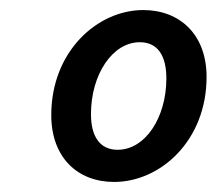

<svg xmlns="http://www.w3.org/2000/svg" viewBox="-20 -738 431 382"><path d="M207 -376C299 -376 391 -458 391 -585C391 -669 338 -718 265 -718C174 -718 82 -636 82 -509C82 -425 134 -376 207 -376ZM214 -440C179 -440 161 -466 161 -511C161 -590 204 -654 258 -654C294 -654 311 -627 311 -582C311 -504 269 -440 214 -440Z"/></svg>

Font: Source Sans Pro Semibold
Style: Italic
Weight: 600
Italic angle: -11°
Designer: Paul D. Hunt
Foundry: Adobe Systems Incorporated
Version: Version 3.006;hotconv 1.0.111;makeotfexe 2.5.65597